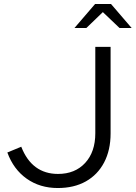

<svg xmlns="http://www.w3.org/2000/svg" viewBox="-20 -936 683 967"><path d="M271 11Q181 11 114.5 -36Q48 -83 17 -168L87 -197Q114 -128 160.5 -94Q207 -60 272 -60Q358 -60 409 -115.5Q460 -171 460 -265V-700H537V-264Q537 -180 504.5 -118Q472 -56 412.5 -22.5Q353 11 271 11ZM582 -795 498 -875 415 -795H355L459 -916H539L643 -795Z"/></svg>

Font: Red Hat Display VF
Style: Regular
Weight: 300
Designer: Pentagram, MCKL
Foundry: Pentagram, MCKL
Version: Version 1.023